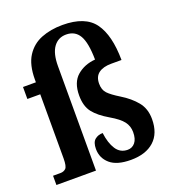

<svg xmlns="http://www.w3.org/2000/svg" viewBox="-140 -876 900 994"><g transform="rotate(-20 310.0 -379.0)"><path d="M412 10Q335 10 297.5 -22.5Q260 -55 260 -105Q260 -142 278 -156.5Q296 -171 321 -171Q328 -114 350.5 -79.5Q373 -45 414 -45Q439 -45 455 -64.5Q471 -84 471 -122Q471 -155 451.5 -180.5Q432 -206 382 -235Q327 -267 300 -301.5Q273 -336 273 -395Q273 -467 313.5 -502Q354 -537 414 -542Q413 -635 389.5 -675Q366 -715 317 -715Q273 -715 247.5 -680Q222 -645 222 -575V0H4V-51H45Q63 -51 74.5 -62Q86 -73 86 -117V-470H15V-536H86V-551Q86 -632 116.5 -679.5Q147 -727 199 -747.5Q251 -768 316 -768Q441 -768 491 -699Q541 -630 542 -493H485Q441 -493 416 -474.5Q391 -456 391 -417Q391 -383 409.5 -363.5Q428 -344 472 -317Q523 -286 554.5 -247.5Q586 -209 586 -152Q586 -73 540 -31.5Q494 10 412 10Z"/></g></svg>

Font: Noto Serif Lao Condensed
Style: Bold
Weight: 700
Width: 3
Designer: Monotype Design Team
Foundry: Monotype Imaging Inc.
Version: Version 2.003; ttfautohint (v1.8.4.7-5d5b)